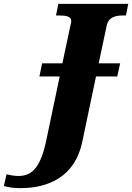

<svg xmlns="http://www.w3.org/2000/svg" viewBox="-173 -734 684 994"><path d="M-67 240C77 240 216 181 253 0L324 -338H434L449 -406H338L379 -600C389 -647 426 -654 467 -654H479L491 -714H129L117 -654H130C168 -654 196 -650 196 -624C196 -620 194 -610 192 -604L150 -406H45L31 -338H136L65 0C34 143 -14 177 -78 177C-97 177 -122 173 -139 168L-153 229C-127 236 -104 240 -67 240Z"/></svg>

Font: Noto Serif SemiCondensed Black
Style: Italic
Weight: 900
Width: 4
Italic angle: -12°
Designer: Monotype Design Team
Foundry: Monotype Imaging Inc.
Version: Version 2.014